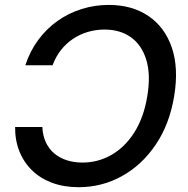

<svg xmlns="http://www.w3.org/2000/svg" viewBox="-20 -758 770 788"><path d="M302.7 10.3Q242.7 10.3 194.3 -7.6Q146 -25.4 111.8 -58.6Q77.6 -91.8 59.6 -137Q41.5 -182.1 42 -236.8H153.8Q155.3 -201.7 168 -174.3Q180.7 -147 202.6 -128.4Q224.6 -109.9 254.2 -100.3Q283.7 -90.8 318.4 -90.8Q382.8 -90.8 438 -122.6Q493.2 -154.3 531.7 -215.3Q570.3 -276.4 584.5 -363.3Q599.1 -450.2 580.8 -511.2Q562.5 -572.3 518.1 -604.5Q473.6 -636.7 408.7 -636.7Q374 -636.7 341.3 -627.2Q308.6 -617.7 280.3 -598.9Q252 -580.1 230.5 -553Q209 -525.9 195.8 -490.2H84Q103 -548.3 137 -594.2Q170.9 -640.1 216.1 -672.1Q261.2 -704.1 314.9 -720.9Q368.7 -737.8 426.3 -737.8Q522 -737.8 589.1 -692.4Q656.2 -647 685.1 -563Q713.9 -479 694.8 -363.3Q675.8 -248 619.1 -164.3Q562.5 -80.6 480.5 -35.2Q398.4 10.3 302.7 10.3Z"/></svg>

Font: Inter 18pt Medium
Style: Italic
Weight: 500
Italic angle: -9.3988°
Designer: Rasmus Andersson
Foundry: rsms
Version: Version 4.001;git-66647c0bb